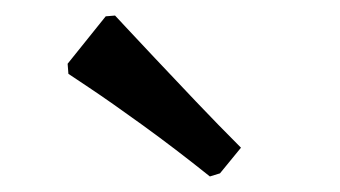

<svg xmlns="http://www.w3.org/2000/svg" viewBox="-20 -749 438 247"><path d="M250 -522Q205 -558 163.5 -588Q122 -618 95 -636Q68 -654 68 -654L67 -667L116 -728L128 -729Q128 -729 142 -714Q156 -699 179.5 -674Q203 -649 232 -618.5Q261 -588 290 -559L263 -526Z"/></svg>

Font: Alegreya SemiBold
Style: Regular
Weight: 600
Designer: Juan Pablo del Peral
Foundry: Huerta Tipografica
Version: Version 2.009